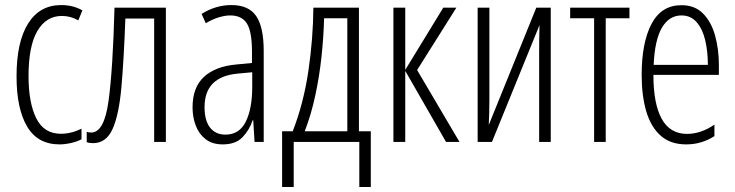

<svg xmlns="http://www.w3.org/2000/svg" viewBox="-20 -561 2905 759"><path d="M215.3 9.8Q128.9 9.8 87.2 -60.8Q45.4 -131.3 45.4 -259.3Q45.4 -395 91.1 -468Q136.7 -541 222.2 -541Q268.6 -541 305.7 -520L289.6 -480.5Q258.8 -498 224.6 -498Q162.6 -498 127.7 -438.5Q92.8 -378.9 92.8 -260.3Q92.8 -154.8 123.3 -93.5Q153.8 -32.2 220.7 -32.2Q261.2 -32.2 302.2 -52.2V-10.3Q284.2 -1 260.3 4.4Q236.3 9.8 215.3 9.8Z M635.7 0H589.4V-487.8H475.6Q469.7 -326.2 460 -216.6Q450.2 -106.9 425 -51Q399.9 4.9 347.7 4.9Q333 4.9 322.8 1V-40Q329.6 -37.1 340.8 -37.1Q392.1 -37.1 409.2 -162.8Q426.3 -288.6 432.6 -530.8H635.7Z M895 -541Q962.9 -541 992.7 -497.6Q1022.5 -454.1 1022.5 -359.4V0H986.3L981 -85.9H979Q965.8 -46.9 938.7 -18.6Q911.6 9.8 860.4 9.8Q818.8 9.8 792.5 -11Q766.1 -31.7 753.7 -64.9Q741.2 -98.1 741.2 -136.7Q741.2 -215.8 786.4 -257.3Q831.5 -298.8 915 -306.2L976.1 -312V-356.9Q976.1 -436 956.1 -468Q936 -500 890.1 -500Q870.6 -500 846.2 -492.9Q821.8 -485.8 793.5 -469.2L776.9 -505.9Q832.5 -541 895 -541ZM977.1 -275.4 919.4 -270Q788.6 -257.8 788.6 -137.7Q788.6 -84 810.5 -56.4Q832.5 -28.8 871.1 -28.8Q926.3 -28.8 951.7 -80.3Q977.1 -131.8 977.1 -217.3Z M1398.9 -530.8V-42H1445.8V178.2H1400.4V0H1141.1V178.2H1095.2V-42H1137.2Q1180.2 -152.8 1199 -280Q1217.8 -407.2 1218.8 -530.8ZM1353 -488.8H1261.2Q1259.3 -416 1251 -337.6Q1242.7 -259.3 1226.3 -183.3Q1210 -107.4 1184.6 -42H1353Z M1732.4 -530.8H1784.2L1628.9 -284.2L1796.4 0H1743.2L1582 -280.8V0H1535.2V-530.8H1582V-284.7Z M1914.6 -530.8V-167Q1914.6 -114.7 1912.1 -66.9L2100.1 -530.8H2157.2V0H2111.3V-347.2Q2111.3 -375.5 2111.6 -404.8Q2111.8 -434.1 2112.8 -461.9L1924.8 0H1868.2V-530.8Z M2468.3 -488.8H2374.5V0H2328.6V-488.8H2233.9V-530.8H2468.3Z M2673.8 -540.5Q2727.1 -540.5 2759.5 -507.3Q2792 -474.1 2806.9 -420.2Q2821.8 -366.2 2821.8 -303.7V-265.1H2563Q2563 -150.4 2595.9 -91.1Q2628.9 -31.7 2695.8 -31.7Q2751 -31.7 2804.2 -68.4V-22.9Q2780.3 -7.3 2752.4 1.2Q2724.6 9.8 2692.4 9.8Q2630.9 9.8 2592 -24.4Q2553.2 -58.6 2534.9 -120.4Q2516.6 -182.1 2516.6 -264.6Q2516.6 -393.1 2555.7 -466.8Q2594.7 -540.5 2673.8 -540.5ZM2673.8 -500Q2625.5 -500 2596.9 -451.9Q2568.4 -403.8 2564 -304.7H2778.3Q2778.3 -357.4 2767.8 -401.9Q2757.3 -446.3 2734.1 -473.1Q2710.9 -500 2673.8 -500Z"/></svg>

Font: Open Sans Condensed Light
Style: Regular
Weight: 300
Width: 3
Designer: Monotype Design Team
Foundry: Monotype Imaging Inc.
Version: Version 3.003; ttfautohint (v1.8.4)